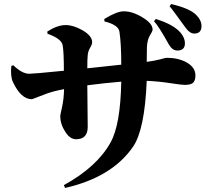

<svg xmlns="http://www.w3.org/2000/svg" viewBox="-20 -863 1040 950"><path d="M751 -769Q842 -741 876 -698Q895 -674 895 -649Q895 -613 858 -613Q833 -613 816 -642Q765 -734 742 -758ZM496 -769Q558 -807 592 -807Q636 -807 685 -777Q735 -747 735 -717Q735 -708 722 -688Q709 -667 707 -631Q706 -603 706 -557Q745 -562 775 -570Q798 -577 805 -577Q861 -577 902 -555Q947 -530 947 -490Q947 -461 932 -451Q921 -443 893 -443Q878 -443 820 -452Q759 -461 706 -463Q696 -222 639 -138Q535 14 302 67L296 53Q460 -37 527 -158Q576 -245 580 -459Q497 -452 412 -441L414 -235Q414 -174 356 -174Q325 -174 301 -214Q278 -250 278 -289Q278 -293 287 -333Q296 -374 297 -422Q244 -412 209 -399L138 -372Q84 -372 44 -457Q31 -484 36 -537L46 -540Q89 -498 125 -498Q146 -498 296 -513Q296 -606 290 -639Q284 -672 215 -696L214 -707Q264 -739 305 -739Q342 -739 387 -714Q436 -686 436 -654Q436 -643 426 -627Q416 -610 414 -590Q412 -574 412 -525L580 -543Q580 -647 571 -706Q566 -740 497 -757ZM827 -843Q917 -822 950 -790Q977 -763 977 -734Q977 -697 941 -697Q918 -697 896 -729Q825 -827 819 -832Z"/></svg>

Font: Source Han Serif CN Heavy
Style: Regular
Weight: 900
Designer: Ryoko NISHIZUKA  (kana & ideographs); Frank Grießhammer (Latin, Greek & Cyrillic); Wenlong ZHANG  (bopomofo); Sandoll Co
Foundry: Adobe Systems Incorporated
Version: Version 1.000;PS 1;hotconv 16.6.53;makeotf.lib2.5.65590